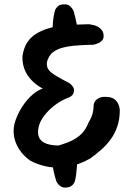

<svg xmlns="http://www.w3.org/2000/svg" viewBox="-20 -761 610 880"><path d="M118 -25Q86 -48 67 -78Q48 -108 43.5 -142Q39 -176 52 -212Q64 -245 83.5 -274.5Q103 -304 127 -325.5Q151 -347 176 -355Q131 -379 106 -417Q81 -455 83 -504Q89 -543 105.5 -567.5Q122 -592 147 -607Q172 -622 202 -631Q232 -640 263 -646L387 -650Q387 -650 394 -649Q401 -648 411 -645.5Q421 -643 431 -637Q441 -631 448 -621Q455 -611 455 -595Q455 -583 447.5 -575Q440 -567 430.5 -563Q421 -559 414 -557.5Q407 -556 407 -556Q356 -555 320 -551.5Q284 -548 258.5 -540Q233 -532 214 -514Q204 -502 198.5 -487.5Q193 -473 195.5 -458.5Q198 -444 212 -431Q224 -421 244.5 -409Q265 -397 298 -380Q298 -380 303.5 -375.5Q309 -371 314.5 -363Q320 -355 319 -344Q318 -333 312.5 -326.5Q307 -320 302 -317.5Q297 -315 297 -315Q267 -304 240.5 -285.5Q214 -267 194 -244.5Q174 -222 163 -198Q151 -166 155.5 -142.5Q160 -119 182.5 -107Q205 -95 247 -94Q291 -106 318.5 -121.5Q346 -137 361.5 -156.5Q377 -176 385 -198Q395 -214 400 -227.5Q405 -241 407 -253Q409 -265 409 -275Q409 -275 409.5 -281.5Q410 -288 415.5 -296.5Q421 -305 433 -311.5Q445 -318 468 -317Q492 -316 504 -306.5Q516 -297 521.5 -285.5Q527 -274 528 -265Q529 -256 529 -256Q529 -213 517 -179.5Q505 -146 486 -120.5Q467 -95 443 -74Q419 -53 394 -35Q324 5 253 7Q182 9 118 -25ZM280 99Q266 99 256.5 92Q247 85 242.5 77.5Q238 70 238 70Q235 59 230.5 43Q226 27 223 8.5Q220 -10 219 -25L332 -32Q334 -15 332.5 5Q331 25 328.5 43Q326 61 322 73Q322 73 318.5 79.5Q315 86 306 92Q297 98 280 99ZM222 -611Q221 -629 222 -648.5Q223 -668 226 -686Q229 -704 233 -716Q233 -716 236.5 -722Q240 -728 248.5 -734.5Q257 -741 274 -741Q289 -742 298.5 -734.5Q308 -727 312.5 -719.5Q317 -712 317 -712Q320 -702 324 -685.5Q328 -669 331.5 -651.5Q335 -634 335 -618Z"/></svg>

Font: Sour Gummy Black Medium
Style: Regular
Weight: 500
Version: Version 1.000